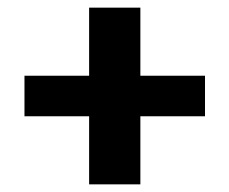

<svg xmlns="http://www.w3.org/2000/svg" viewBox="-20 -536 600 502"><path d="M516 -232H347V-54H213V-232H44V-338H213V-516H347V-338H516Z"/></svg>

Font: Niramit
Style: Bold
Weight: 700
Designer: Katatrad Aksorn Co.,Ltd.
Foundry: Cadson Demak Co.,Ltd.
Version: Version 1.001; ttfautohint (v1.6)